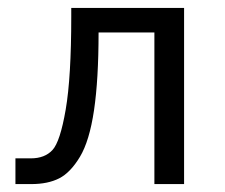

<svg xmlns="http://www.w3.org/2000/svg" viewBox="-20 -465 568 485"><path d="M19 0V-65H58Q93 -65 112.5 -86Q132 -107 146 -188.5Q160 -270 160 -423V-445H445V0H370V-383H229Q229 -264 217.5 -186.5Q206 -109 182 -69Q158 -29 129.5 -14.5Q101 0 59 0Z"/></svg>

Font: CMU Sans Serif
Style: Medium
Weight: 500
Version: Version 0.7.0